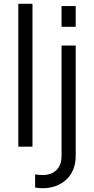

<svg xmlns="http://www.w3.org/2000/svg" viewBox="-20 -777 498 1017"><path d="M152 0V-757H77V0ZM381 -635V-745H306V-635ZM206 220C301 220 381 160 381 50V-536H306V50C306 117 263 150 208 150C194 150 180 149 166 147V216C177 219 197 220 206 220Z"/></svg>

Font: Plus Jakarta Sans
Style: Regular
Weight: 400
Designer: Gumpita Rahayu
Foundry: Tokotype
Version: Version 2.071;gftools[0.9.30]